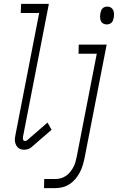

<svg xmlns="http://www.w3.org/2000/svg" viewBox="-20 -760 608 990"><path d="M105 12Q96 12 87.5 9.5Q79 7 73 1.5Q67 -4 63 -12Q59 -20 57.5 -29Q56 -38 57 -47.5Q58 -57 60 -66L182 -693H87L89 -740H232L99 -57Q98 -54 98 -50Q98 -46 98.5 -42.5Q99 -39 101.5 -36Q104 -33 107 -33Q110 -33 114 -34Q118 -35 120 -37L225 -128L246 -91L141 0Q134 6 124 9Q114 12 105 12ZM530 -634Q520 -634 511.5 -639Q503 -644 499.5 -653Q496 -662 496 -672.5Q496 -683 498 -693Q499 -699 501.5 -705.5Q504 -712 509 -717Q514 -722 520.5 -724Q527 -726 534 -726Q544 -726 552 -721Q560 -716 564 -707Q568 -698 568 -687.5Q568 -677 566 -667Q565 -661 562.5 -654.5Q560 -648 555 -643Q550 -638 543 -636Q536 -634 530 -634ZM207 210 208 163H266Q280 163 294 159Q308 155 320.5 146.5Q333 138 342.5 126Q352 114 359 100.5Q366 87 369.5 73.5Q373 60 376 46L479 -483H385L386 -530H530L416 55Q412 74 406.5 92.5Q401 111 391.5 129Q382 147 369 162.5Q356 178 338.5 189.5Q321 201 302 205.5Q283 210 264 210Z"/></svg>

Font: Lode Dark Term
Style: Italic
Weight: 400
Italic angle: -11°
Monospace: yes
Designer: Belleve Invis
Foundry: Belleve Invis
Version: Version 29.2.0